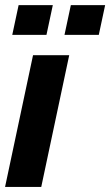

<svg xmlns="http://www.w3.org/2000/svg" viewBox="-35 -734 433 754"><path d="M236.8 -517.1 127 0H-15.1L94.7 -517.1ZM377.9 -713.9 353 -597.2H218.3L243.2 -713.9ZM172.4 -713.9 147.5 -597.2H13.2L38.1 -713.9Z"/></svg>

Font: XB Khoramshahr
Style: Bold Italic
Weight: 700
Italic angle: -12°
Designer: Behnam
Foundry: Irmug
Version: Version 8.005 2009